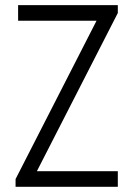

<svg xmlns="http://www.w3.org/2000/svg" viewBox="-20 -720 514 740"><path d="M40 0V-29.8L352.1 -640.1H49.8V-700.2H434.1V-669.9L122.1 -60.1H434.1V0Z"/></svg>

Font: Abel
Style: Regular
Weight: 400
Designer: Matthew Desmond
Foundry: Matthew Desmond
Version: Version 1.003